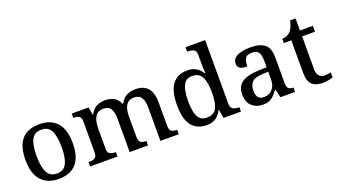

<svg xmlns="http://www.w3.org/2000/svg" viewBox="-64 -1294 3234 1837"><g transform="rotate(-20 1553.5 -375.0)"><path d="M292 10Q181 10 117 -59Q53 -128 53 -269Q53 -410 114 -478.5Q175 -547 295 -547Q406 -547 470 -478.5Q534 -410 534 -269Q534 -128 472.5 -59Q411 10 292 10ZM294 -45Q364 -45 392.5 -102Q421 -159 421 -269Q421 -380 392 -435.5Q363 -491 293 -491Q223 -491 194.5 -435.5Q166 -380 166 -269Q166 -159 195 -102Q224 -45 294 -45Z M613 0V-45H624Q658 -45 679 -57.5Q700 -70 700 -116V-425Q700 -468 678.5 -480Q657 -492 624 -492H621V-536H793L806 -458H811Q839 -510 876.5 -528.5Q914 -547 964 -547Q1014 -547 1052.5 -526.5Q1091 -506 1109 -458H1117Q1145 -510 1185 -528.5Q1225 -547 1274 -547Q1352 -547 1395.5 -500.5Q1439 -454 1439 -352V-117Q1439 -70 1459 -57.5Q1479 -45 1513 -45H1516V0H1329V-341Q1329 -406 1307 -441.5Q1285 -477 1231 -477Q1192 -477 1169 -456.5Q1146 -436 1136 -402.5Q1126 -369 1126 -330V-117Q1126 -70 1146.5 -57.5Q1167 -45 1200 -45H1203V0H1016V-341Q1016 -406 994.5 -441.5Q973 -477 919 -477Q878 -477 854 -454.5Q830 -432 820 -395.5Q810 -359 810 -317V-112Q810 -68 833 -56.5Q856 -45 889 -45H892V0Z M1799 10Q1701 10 1648 -56.5Q1595 -123 1595 -267Q1595 -412 1648 -479Q1701 -546 1799 -546Q1856 -546 1892 -522.5Q1928 -499 1950 -462H1956Q1953 -486 1952 -517Q1951 -548 1951 -572V-649Q1951 -692 1926.5 -703.5Q1902 -715 1869 -715H1861V-760H2061V-115Q2061 -71 2084 -58Q2107 -45 2141 -45H2149V0H1972L1957 -87H1953Q1930 -42 1894 -16Q1858 10 1799 10ZM1824 -57Q1896 -57 1923.5 -109Q1951 -161 1951 -267Q1951 -370 1923.5 -425Q1896 -480 1823 -480Q1761 -480 1734.5 -425Q1708 -370 1708 -266Q1708 -161 1734.5 -109Q1761 -57 1824 -57Z M2371 10Q2305 10 2260.5 -29.5Q2216 -69 2216 -151Q2216 -231 2272 -269.5Q2328 -308 2442 -312L2525 -315V-373Q2525 -409 2519 -436.5Q2513 -464 2494.5 -479Q2476 -494 2439 -494Q2386 -494 2370 -463.5Q2354 -433 2354 -385Q2306 -385 2282 -399.5Q2258 -414 2258 -449Q2258 -484 2283 -505.5Q2308 -527 2350.5 -537Q2393 -547 2445 -547Q2540 -547 2587.5 -508Q2635 -469 2635 -375V-117Q2635 -75 2649 -60Q2663 -45 2697 -45H2700V0H2551L2533 -81H2525Q2504 -54 2484 -33.5Q2464 -13 2438 -1.5Q2412 10 2371 10ZM2403 -55Q2459 -55 2492 -92Q2525 -129 2525 -191V-270L2467 -267Q2389 -264 2359 -233.5Q2329 -203 2329 -146Q2329 -55 2403 -55Z M2984 10Q2908 10 2871.5 -24.5Q2835 -59 2835 -146V-476H2759V-519Q2781 -519 2804 -528Q2827 -537 2843 -554Q2874 -586 2889 -659H2945V-536H3076V-476H2945V-146Q2945 -97 2964.5 -74Q2984 -51 3019 -51Q3037 -51 3053 -53Q3069 -55 3085 -58V-9Q3071 -2 3042.5 4Q3014 10 2984 10Z"/></g></svg>

Font: Noto Serif Sinhala Medium
Style: Regular
Weight: 500
Designer: Jelle Bosma - Monotype Design Team
Foundry: Monotype Imaging Inc.
Version: Version 2.007; ttfautohint (v1.8.4.7-5d5b)